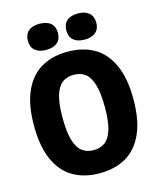

<svg xmlns="http://www.w3.org/2000/svg" viewBox="-138 -1053 958 1160"><g transform="rotate(-15 341.0 -473.5)"><path d="M30 -370Q30 -501 68.5 -585.8Q107 -670.5 176.5 -710.2Q246 -750 341 -750Q436 -750 505.5 -710.2Q575 -670.5 613.5 -585.8Q652 -501 652 -370Q652 -239 613.5 -154.2Q575 -69.5 505.5 -29.8Q436 10 341 10Q246 10 176.5 -29.8Q107 -69.5 68.5 -154.2Q30 -239 30 -370ZM473 -366.5Q473 -455 457.8 -507.5Q442.5 -560 413.5 -582.8Q384.5 -605.5 341 -605.5Q297.5 -605.5 268.5 -583.2Q239.5 -561 224.2 -509.8Q209 -458.5 209 -373.5Q209 -285 224.2 -232.5Q239.5 -180 268.5 -157.2Q297.5 -134.5 341 -134.5Q384.5 -134.5 413.5 -156.8Q442.5 -179 457.8 -230.2Q473 -281.5 473 -366.5ZM127 -875Q127 -914.5 151.5 -935.8Q176 -957 221 -957Q266 -957 290.5 -935.8Q315 -914.5 315 -875Q315 -836 290.5 -814.8Q266 -793.5 221 -793.5Q176 -793.5 151.5 -814.8Q127 -836 127 -875ZM367.5 -875Q367.5 -914.5 392 -935.8Q416.5 -957 461.5 -957Q506 -957 530.5 -935.5Q555 -914 555 -875Q555 -836 530.5 -814.8Q506 -793.5 461.5 -793.5Q416.5 -793.5 392 -814.8Q367.5 -836 367.5 -875Z"/></g></svg>

Font: Encode Sans Condensed ExtraBold
Style: Regular
Weight: 800
Width: 3
Designer: Multiple Designers
Foundry: Impallari Type
Version: Version 2.000